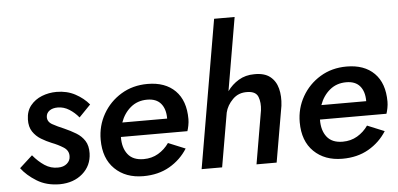

<svg xmlns="http://www.w3.org/2000/svg" viewBox="-52 -887 2087 1007"><g transform="rotate(-5 991.0 -383.0)"><path d="M92 -150Q120 -116 152.5 -94.5Q185 -73 223 -74Q252 -74 270 -89.5Q288 -105 288 -128Q289 -158 261.5 -175.5Q234 -193 200 -206Q173 -217 146.5 -233Q120 -249 103 -274.5Q86 -300 87 -339Q88 -383 111.5 -412Q135 -441 171.5 -455.5Q208 -470 249 -470Q304 -470 347.5 -446.5Q391 -423 419 -389L358 -326Q337 -352 308.5 -370Q280 -388 248 -388Q221 -388 204.5 -376Q188 -364 187 -344Q186 -318 212 -303.5Q238 -289 272 -275Q306 -260 334 -243Q362 -226 378.5 -200Q395 -174 394 -134Q392 -69 345 -28Q298 13 225 14Q155 14 104 -17.5Q53 -49 24 -88Z M665 10Q572 10 515 -45.5Q458 -101 458 -200Q458 -273 493 -334.5Q528 -396 589 -433Q650 -470 728 -470Q821 -470 873.5 -417.5Q926 -365 926 -268Q926 -252 922.5 -234Q919 -216 915 -205H565Q564 -148 591 -113.5Q618 -79 674 -79Q717 -79 751 -99Q785 -119 808 -152L898 -115Q862 -58 803 -24Q744 10 665 10ZM719 -388Q668 -388 632 -358Q596 -328 579 -280H815V-282Q815 -331 791 -359.5Q767 -388 719 -388Z M1309 -280Q1314 -321 1302.5 -351Q1291 -381 1247 -382Q1200 -384 1169 -353Q1138 -322 1129 -284L1080 0H972L1106 -780H1214L1148 -395Q1172 -429 1208 -450.5Q1244 -472 1290 -472Q1343 -473 1373 -449.5Q1403 -426 1413.5 -385.5Q1424 -345 1418 -295L1367 0H1261Z M1713 10Q1620 10 1563 -45.5Q1506 -101 1506 -200Q1506 -273 1541 -334.5Q1576 -396 1637 -433Q1698 -470 1776 -470Q1869 -470 1921.5 -417.5Q1974 -365 1974 -268Q1974 -252 1970.5 -234Q1967 -216 1963 -205H1613Q1612 -148 1639 -113.5Q1666 -79 1722 -79Q1765 -79 1799 -99Q1833 -119 1856 -152L1946 -115Q1910 -58 1851 -24Q1792 10 1713 10ZM1767 -388Q1716 -388 1680 -358Q1644 -328 1627 -280H1863V-282Q1863 -331 1839 -359.5Q1815 -388 1767 -388Z"/></g></svg>

Font: Jost* Medium
Style: Italic
Weight: 500
Italic angle: -10°
Version: Version 3.7